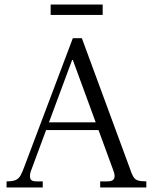

<svg xmlns="http://www.w3.org/2000/svg" viewBox="-20 -829 672 849"><path d="M9 0V-27Q36 -27 49.5 -33Q63 -39 71 -53.5Q79 -68 88 -93L302 -660H342L554 -85Q562 -60 569.5 -47.5Q577 -35 590 -31Q603 -27 627 -27V0H423V-27H456Q479 -27 484.5 -39.5Q490 -52 482 -73L302 -564H299L116 -71Q110 -52 114 -39.5Q118 -27 140 -27H169V0ZM178 -254 190 -288H412L424 -254ZM204 -763V-809H434V-763Z"/></svg>

Font: Frank Ruhl Libre Light
Style: Regular
Weight: 300
Designer: Yanek Iontef
Foundry: Fontef
Version: Version 6.003;gftools[0.9.30]